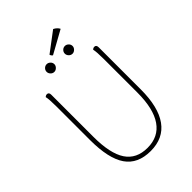

<svg xmlns="http://www.w3.org/2000/svg" viewBox="-276 -1068 1194 1194"><g transform="rotate(-45 321.0 -471.0)"><path d="M547 -304Q547 -148 489.5 -68Q432 12 320 12Q207 12 154 -64.5Q101 -141 101 -304V-600Q101 -663 95 -687Q103 -695 113 -695Q130 -695 130 -673V-304Q130 -156 176.5 -86Q223 -16 320 -16Q417 -16 467.5 -89Q518 -162 518 -304V-600Q518 -663 512 -687Q520 -695 530 -695Q547 -695 547 -673ZM210 -794Q210 -808 220 -818Q230 -828 244 -828Q257 -828 267.5 -818Q278 -808 278 -794Q278 -781 267.5 -770.5Q257 -760 244 -760Q230 -760 220 -770.5Q210 -781 210 -794ZM370 -794Q370 -808 380 -818Q390 -828 404 -828Q417 -828 427.5 -818Q438 -808 438 -794Q438 -781 427.5 -770.5Q417 -760 404 -760Q390 -760 380 -770.5Q370 -781 370 -794ZM311 -839Q307 -841 303 -846.5Q299 -852 298 -857L427 -954Q451 -942 461 -922Z"/></g></svg>

Font: Arima Madurai Thin
Style: Regular
Weight: 250
Designer: Joana Correia and Natanael Gama
Foundry: NDISCOVER
Version: Version 1.019; ttfautohint (v1.5) -l 7 -r 28 -G 50 -x 13 -D 